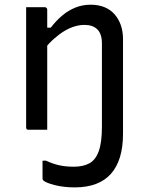

<svg xmlns="http://www.w3.org/2000/svg" viewBox="-20 -563 640 833"><path d="M300.1 160.3Q340.6 160.3 367.8 145.5Q394.9 130.7 408.5 92.8Q422.2 54.8 422.2 -13.8L513.7 -0.6Q513.7 2.8 513.7 5.8Q513.7 8.9 513.7 11.6Q513.7 14.3 513.7 17.7Q513.7 74.7 500.6 118.2Q487.4 161.7 461.5 190.9Q435.5 220.2 396.2 235.1Q356.8 250 304.3 250Q256.9 250 217.7 240.1Q178.5 230.2 167.5 219.5Q166.5 217.6 165.5 215.9Q164.5 214.2 164.5 211.6Q164.5 192.2 164.5 172.8Q164.5 153.5 164.5 134.1H179.8Q207.1 147.1 235.5 153.7Q263.8 160.3 300.1 160.3ZM373.4 -542.6Q407.2 -542.6 433.4 -531.8Q459.6 -521.1 477.2 -500.8Q494.8 -480.6 504.3 -453.5Q513.7 -426.3 513.7 -393.4Q513.7 -345.4 513.7 -297Q513.7 -248.6 513.7 -200.3Q513.7 -151.9 513.7 -103.1Q513.7 -76.9 513.7 -51.3Q513.7 -25.6 513.7 0Q492.5 0 473.6 0Q454.8 0 433.2 0Q428.2 0 425.2 -3Q422.2 -6 422.2 -11Q422.2 -57 422.2 -102.4Q422.2 -147.9 422.2 -193.3Q422.2 -238.8 422.2 -284.3Q422.2 -329.7 422.2 -374.7Q422.2 -415.8 402.4 -435.4Q382.7 -455 346.8 -455Q326.1 -455 304.3 -448.6Q282.4 -442.1 260.1 -428.9Q237.8 -415.6 215.4 -395.8Q193 -376.1 170.2 -348.5V-442.9H200.2Q223.3 -473.1 249.7 -495.3Q276 -517.6 307 -530.1Q338.1 -542.6 373.4 -542.6ZM173.9 -531.8Q177.9 -531.8 179.9 -530.3Q181.9 -528.8 183.4 -526.8Q184.9 -524.7 184.9 -520.7Q184.9 -434.7 184.9 -347.8Q184.9 -260.8 184.9 -173.9Q184.9 -86.9 184.9 0Q171 0 158.1 0Q145.1 0 131.9 0Q118.7 0 104.4 0Q101.4 0 99.4 -0.5Q97.4 -1 95.9 -2.5Q94.4 -4.1 93.9 -6.1Q93.4 -8.1 93.4 -11.2Q93.4 -64 93.4 -116.8Q93.4 -169.6 93.4 -221.9Q93.4 -274.2 93.4 -327Q93.4 -379.8 93.4 -432.6Q93.4 -464.9 93.4 -490.5Q93.4 -516.1 93.4 -531.8Q109.1 -531.8 122.5 -531.8Q135.8 -531.8 148.5 -531.8Q161.3 -531.8 173.9 -531.8Z"/></svg>

Font: Recursive Sans Linear Light
Style: Regular
Weight: 300
Version: Version 1.085